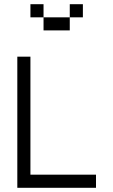

<svg xmlns="http://www.w3.org/2000/svg" viewBox="-20 -895 540 915"><path d="M437.5 0V-62.5H125V-625H62.5Q62.5 -625 62.5 0ZM375 -812.5V-875H312.5V-812.5H187.5V-750H312.5V-812.5ZM187.5 -812.5V-875H125V-812.5Z"/></svg>

Font: Unifont
Style: Regular
Weight: 500
Version: Version 15.1.04